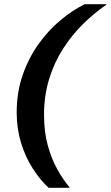

<svg xmlns="http://www.w3.org/2000/svg" viewBox="-20 -770 530 920"><path d="M191 -219Q191 -312 215.5 -391.5Q240 -471 282.5 -537Q325 -603 378.5 -655.5Q432 -708 489 -747L490 -750H386Q327 -721 269 -672.5Q211 -624 164 -558Q117 -492 88.5 -410Q60 -328 60 -231Q60 -153 81 -85Q102 -17 137 37.5Q172 92 213 130H312L313 127Q283 92 255 42Q227 -8 209 -73Q191 -138 191 -219Z"/></svg>

Font: Roboto Serif 20pt SemiBold
Style: Italic
Weight: 600
Italic angle: -10°
Version: Version 1.007